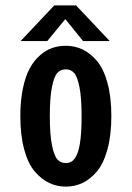

<svg xmlns="http://www.w3.org/2000/svg" viewBox="-20 -682 490 713"><path d="M387.5 -529.5H288.5L222.5 -611L155.5 -529.5H56.5L181.5 -662H262.5ZM55.5 -251Q55.5 -308 65 -353.5Q74.5 -399 90.5 -428.2Q106.5 -457.5 128.8 -476.8Q151 -496 174.5 -504Q198 -512 224.5 -512Q257.5 -512 286.2 -498.5Q315 -485 339.8 -456Q364.5 -427 379 -374.5Q393.5 -322 393.5 -251Q393.5 -180 379 -127.2Q364.5 -74.5 339.8 -45.2Q315 -16 286.2 -2.5Q257.5 11 224.5 11Q191.5 11 162.8 -2.5Q134 -16 109 -45.2Q84 -74.5 69.8 -127.2Q55.5 -180 55.5 -251ZM224.5 -76.5Q238.5 -76.5 248.5 -84Q258.5 -91.5 266.5 -110Q274.5 -128.5 278.8 -163.8Q283 -199 283 -251Q283 -318.5 275.2 -358Q267.5 -397.5 255.2 -411Q243 -424.5 224.5 -424.5Q205 -424.5 192.8 -411Q180.5 -397.5 172.8 -358Q165 -318.5 165 -251Q165 -182.5 173 -142.8Q181 -103 193.2 -89.8Q205.5 -76.5 224.5 -76.5Z"/></svg>

Font: League Mono Condensed Medium
Style: Regular
Weight: 500
Width: 1
Designer: Tyler Finck
Foundry: The League of Moveable Type / Tyler Finck
Version: Version 2.210